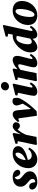

<svg xmlns="http://www.w3.org/2000/svg" viewBox="1603 -2394 807 4053"><g transform="rotate(-90 2006.5 -367.5)"><path d="M96 -155C56 -155 36 -131 30 -93C42 -21 101 16 190 16C346 16 417 -59 417 -139C417 -197 390 -234 329 -283C278 -324 246 -355 246 -395C246 -421 260 -450 292 -459L310 -410C328 -362 360 -343 388 -343C427 -343 448 -367 450 -399C438 -458 396 -503 292 -503C161 -503 92 -425 92 -337C92 -270 127 -231 185 -182C232 -143 256 -117 256 -87C256 -52 233 -26 190 -26H189L176 -84C165 -137 133 -155 96 -155Z M782 -444C798 -444 812 -430 812 -399C812 -344 775 -275 653 -228C658 -344 730 -444 782 -444ZM668 16C790 16 876 -72 917 -153L887 -174C854 -133 808 -101 751 -101C700 -101 665 -129 656 -183C844 -227 948 -298 948 -389C948 -456 893 -503 794 -503C613 -503 483 -351 483 -173C483 -60 557 16 668 16Z M972 -5 988 8 1143 0C1157 -72 1172 -142 1185 -213C1209 -273 1241 -334 1297 -399C1327 -366 1346 -351 1380 -351C1428 -351 1453 -393 1453 -446C1442 -483 1407 -503 1369 -503C1309 -503 1245 -432 1199 -330L1226 -487L1205 -505L1002 -446L995 -405L1053 -394Z M1588 0 1600 10 1689 0C1791 -103 1878 -212 1928 -300C1960 -356 1969 -388 1969 -420C1969 -457 1965 -474 1951 -493C1939 -501 1921 -508 1902 -508C1848 -508 1807 -479 1807 -419C1807 -388 1822 -354 1834 -322L1845 -291C1810 -229 1775 -176 1733 -118L1706 -399C1699 -469 1674 -503 1618 -503C1566 -503 1516 -466 1455 -391L1478 -361C1492 -374 1507 -383 1516 -383C1527 -383 1535 -380 1538 -356C1555 -237 1571 -119 1588 0Z M2011 -56C2011 -10 2043 16 2097 16C2189 16 2257 -51 2295 -121L2262 -142C2232 -102 2214 -84 2200 -84C2191 -84 2185 -91 2185 -104C2185 -114 2187 -125 2191 -141L2268 -490L2251 -505L2023 -446L2016 -405L2074 -391L2027 -165C2022 -139 2011 -88 2011 -56ZM2206 -581C2256 -581 2302 -620 2302 -676C2302 -719 2268 -751 2222 -751C2172 -751 2125 -713 2125 -657C2125 -610 2165 -581 2206 -581Z M2489 0C2503 -73 2516 -144 2532 -216L2558 -337C2594 -372 2627 -387 2653 -387C2666 -387 2676 -378 2676 -362C2676 -347 2672 -322 2664 -292L2629 -153C2622 -127 2612 -88 2612 -56C2612 -10 2642 16 2696 16C2788 16 2859 -51 2898 -121L2865 -142C2835 -102 2815 -84 2801 -84C2792 -84 2787 -91 2787 -104C2787 -114 2790 -125 2794 -141L2842 -331C2850 -362 2853 -389 2853 -414C2853 -474 2816 -503 2772 -503C2708 -503 2640 -467 2570 -399L2587 -487L2566 -505L2348 -446L2341 -405L2399 -394L2318 -5L2334 8Z M3098 -188C3098 -249 3129 -364 3175 -406C3185 -415 3207 -426 3225 -426C3249 -426 3264 -422 3277 -415L3225 -168C3223 -157 3220 -145 3219 -133C3199 -116 3174 -100 3151 -100C3118 -100 3098 -124 3098 -188ZM3385 -142 3506 -697 3489 -711 3263 -652 3257 -611 3321 -598 3302 -501C3293 -502 3285 -503 3276 -503C3121 -503 2927 -312 2927 -132C2927 -21 2979 16 3036 16C3095 16 3163 -24 3215 -85C3215 -83 3215 -82 3215 -80C3215 -27 3243 16 3298 16C3376 16 3450 -45 3489 -121L3456 -142C3427 -101 3405 -84 3393 -84C3384 -84 3379 -91 3379 -104C3379 -114 3381 -122 3385 -142Z M3710 16C3886 16 4013 -142 4013 -306C4013 -445 3925 -503 3810 -503C3633 -503 3505 -343 3505 -181C3505 -43 3595 16 3710 16ZM3722 -44C3696 -44 3675 -62 3675 -139C3675 -269 3723 -443 3796 -443C3824 -443 3843 -424 3843 -354C3843 -212 3793 -44 3722 -44Z"/></g></svg>

Font: Source Serif Pro Black
Style: Italic
Weight: 900
Italic angle: -12°
Designer: Frank Grießhammer
Foundry: Adobe Systems Incorporated
Version: Version 3.001;hotconv 1.0.111;makeotfexe 2.5.65597